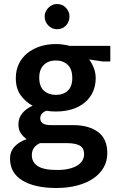

<svg xmlns="http://www.w3.org/2000/svg" viewBox="-20 -704 601 959"><path d="M59 -314Q59 -353 74 -384.5Q89 -416 116 -438Q143 -460 179.5 -472Q216 -484 260 -484Q276 -484 294 -481.5Q312 -479 328 -475H531V-397H493L425 -407Q439 -389 448.5 -364.5Q458 -340 458 -314Q458 -276 444 -245Q430 -214 403.5 -192Q377 -170 340.5 -158.5Q304 -147 259 -147Q231 -147 211 -151Q181 -138 181 -113Q181 -79 234 -79H346Q424 -79 470 -44.5Q516 -10 516 61Q516 100 498 132Q480 164 446.5 187Q413 210 366 222.5Q319 235 261 235Q154 235 92 197.5Q30 160 30 88Q30 53 52.5 28.5Q75 4 113 -9Q97 -20 84.5 -37.5Q72 -55 72 -83Q72 -115 91.5 -138.5Q111 -162 143 -176Q110 -193 84.5 -226.5Q59 -260 59 -314ZM180 11Q161 19 150 34Q139 49 139 71Q139 106 168.5 125.5Q198 145 265 145Q301 145 326.5 138.5Q352 132 368.5 121Q385 110 392.5 96Q400 82 400 67Q400 35 378 23Q356 11 315 11ZM341 -314Q341 -359 318 -380.5Q295 -402 259 -402Q222 -402 199 -380Q176 -358 176 -316Q176 -272 199.5 -251Q223 -230 259 -230Q296 -230 318.5 -251Q341 -272 341 -314ZM203 -622Q203 -646 221.5 -665Q240 -684 265 -684Q292 -684 309.5 -665Q327 -646 327 -622Q327 -595 309.5 -576.5Q292 -558 265 -558Q240 -558 221.5 -576.5Q203 -595 203 -622Z"/></svg>

Font: Mukta SemiBold
Style: Regular
Weight: 600
Designer: Girish Dalvi and Yashodeep Gholap
Foundry: Ek Type
Version: Version 2.538;PS 1.002;hotconv 16.6.51;makeotf.lib2.5.65220;